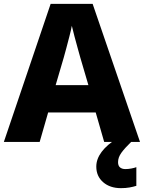

<svg xmlns="http://www.w3.org/2000/svg" viewBox="-20 -830 747 997"><path d="M521 -93 477 -246H230L186 -93H0L243 -810H461L707 -93ZM397 -531Q392 -549 383.5 -579.5Q375 -610 366.5 -642Q358 -674 353 -696Q349 -674 340.5 -641.5Q332 -609 324 -578.5Q316 -548 311 -531L269 -388H439ZM593 12Q593 31 603.5 39.5Q614 48 631 48Q646 48 662 45Q678 42 688 38V135Q672 140 652.5 143.5Q633 147 608 147Q551 147 515.5 116Q480 85 480 35Q480 -44 592 -114L661 -93Q628 -61 610.5 -37Q593 -13 593 12Z"/></svg>

Font: Noto Sans Telugu UI ExtraBold
Style: Regular
Weight: 800
Designer: Jelle Bosma - Monotype Design Team
Foundry: Monotype Imaging Inc.
Version: Version 2.005; ttfautohint (v1.8.4.7-5d5b)